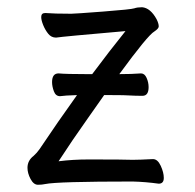

<svg xmlns="http://www.w3.org/2000/svg" viewBox="-20 -501 540 531"><path d="M310 -296Q344 -296 370 -298Q380 -298 385.5 -285.5Q391 -273 391 -260Q391 -236 374 -236Q354 -236 338 -237Q326 -238 290 -238H268Q247 -208 223 -174Q179 -112 142 -55Q181 -60 225 -60Q324 -60 347 -59Q365 -59 403 -61Q416 -61 424.5 -42.5Q433 -24 433 -9Q433 7 419 7Q383 2 347 1Q138 1 105 8Q96 10 85 10Q73 10 64.5 -6Q56 -22 56 -37Q56 -57 73 -70Q82 -78 89 -88Q142 -167 193 -238Q159 -237 146 -235Q134 -235 129 -248.5Q124 -262 124 -274Q124 -298 142 -298Q163 -296 220 -296H235Q282 -359 327 -415Q154 -400 135 -397Q122 -397 113.5 -407.5Q105 -418 99.5 -431.5Q94 -445 94 -454Q94 -465 105 -465Q130 -463 177 -463Q187 -463 265 -469Q343 -475 351.5 -478Q360 -481 373 -481Q396 -479 413 -448Q419 -436 419 -428Q419 -422 407 -414Q389 -404 310 -296Z"/></svg>

Font: Moon Stars Kai HW
Style: Regular
Weight: 400
Designer: GuiWonder
Version: Version 1.101